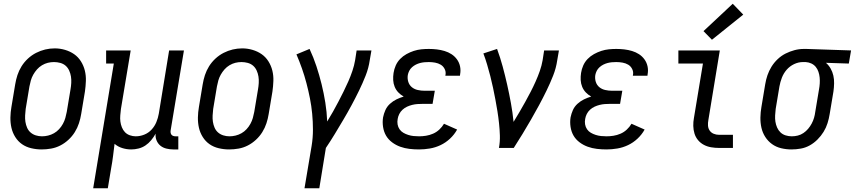

<svg xmlns="http://www.w3.org/2000/svg" viewBox="-20 -789 4559 1024"><path d="M202 8Q174 8 146.5 1.5Q119 -5 97.5 -20Q76 -35 61.5 -58Q47 -81 41 -107.5Q35 -134 35.5 -162.5Q36 -191 41 -219L61 -339Q65 -364 73 -388.5Q81 -413 95 -435.5Q109 -458 129 -476.5Q149 -495 172.5 -507Q196 -519 221 -525Q246 -531 272 -531Q300 -531 327 -523Q354 -515 375.5 -500Q397 -485 411.5 -462Q426 -439 432.5 -412.5Q439 -386 438 -357.5Q437 -329 433 -301L413 -181Q409 -156 401 -131.5Q393 -107 379 -84.5Q365 -62 345 -43.5Q325 -25 301.5 -13Q278 -1 252.5 3.5Q227 8 202 8ZM204 -62Q220 -62 236.5 -66Q253 -70 268 -78.5Q283 -87 295 -100Q307 -113 315.5 -128.5Q324 -144 328.5 -160Q333 -176 336 -192L356 -312Q359 -329 360 -346.5Q361 -364 358.5 -380.5Q356 -397 349 -412.5Q342 -428 330 -438.5Q318 -449 301.5 -453.5Q285 -458 268 -458Q251 -458 235 -454Q219 -450 204 -441Q189 -432 177.5 -419Q166 -406 157.5 -391Q149 -376 144.5 -360Q140 -344 137 -328L117 -208Q115 -191 114 -173.5Q113 -156 115.5 -139.5Q118 -123 124.5 -108Q131 -93 143 -82.5Q155 -72 171 -67Q187 -62 204 -62Z M477 215 587 -450H546V-520H677L625 -208Q623 -191 621.5 -174Q620 -157 622 -141Q624 -125 630 -110Q636 -95 646.5 -84Q657 -73 672.5 -67.5Q688 -62 704 -62Q727 -62 749.5 -71Q772 -80 788.5 -98Q805 -116 814 -138Q823 -160 827 -183L882 -520H961L890 -93Q889 -87 890 -81Q891 -75 894.5 -70.5Q898 -66 904 -64Q910 -62 916 -62H931V8H904Q886 8 867.5 3.5Q849 -1 835.5 -12Q822 -23 815 -40Q808 -57 810 -76Q800 -58 786.5 -41.5Q773 -25 756 -13.5Q739 -2 719 3Q699 8 680 8Q655 8 631.5 0.5Q608 -7 591 -22Q587 10 583 42.5Q579 75 573 107L555 215Z M1202 8Q1174 8 1146.5 1.5Q1119 -5 1097.5 -20Q1076 -35 1061.5 -58Q1047 -81 1041 -107.5Q1035 -134 1035.5 -162.5Q1036 -191 1041 -219L1061 -339Q1065 -364 1073 -388.5Q1081 -413 1095 -435.5Q1109 -458 1129 -476.5Q1149 -495 1172.5 -507Q1196 -519 1221 -525Q1246 -531 1272 -531Q1300 -531 1327 -523Q1354 -515 1375.5 -500Q1397 -485 1411.5 -462Q1426 -439 1432.5 -412.5Q1439 -386 1438 -357.5Q1437 -329 1433 -301L1413 -181Q1409 -156 1401 -131.5Q1393 -107 1379 -84.5Q1365 -62 1345 -43.5Q1325 -25 1301.5 -13Q1278 -1 1252.5 3.5Q1227 8 1202 8ZM1204 -62Q1220 -62 1236.5 -66Q1253 -70 1268 -78.5Q1283 -87 1295 -100Q1307 -113 1315.5 -128.5Q1324 -144 1328.5 -160Q1333 -176 1336 -192L1356 -312Q1359 -329 1360 -346.5Q1361 -364 1358.5 -380.5Q1356 -397 1349 -412.5Q1342 -428 1330 -438.5Q1318 -449 1301.5 -453.5Q1285 -458 1268 -458Q1251 -458 1235 -454Q1219 -450 1204 -441Q1189 -432 1177.5 -419Q1166 -406 1157.5 -391Q1149 -376 1144.5 -360Q1140 -344 1137 -328L1117 -208Q1115 -191 1114 -173.5Q1113 -156 1115.5 -139.5Q1118 -123 1124.5 -108Q1131 -93 1143 -82.5Q1155 -72 1171 -67Q1187 -62 1204 -62Z M1604 215 1642 -11Q1649 -54 1649 -97Q1649 -140 1645 -182Q1641 -224 1633 -264.5Q1625 -305 1614.5 -345Q1604 -385 1590.5 -423.5Q1577 -462 1561 -499L1631 -528Q1652 -483 1667.5 -436Q1683 -389 1695 -340.5Q1707 -292 1715 -242Q1723 -192 1725 -141Q1741 -167 1756 -193.5Q1771 -220 1785 -247Q1799 -274 1812.5 -301Q1826 -328 1838 -355.5Q1850 -383 1859.5 -411Q1869 -439 1874 -468L1882 -520H1961L1952 -468Q1946 -426 1930 -385.5Q1914 -345 1895 -306Q1876 -267 1855 -228Q1834 -189 1811.5 -151Q1789 -113 1766 -75Q1743 -37 1718 0L1683 215Z M2215 8Q2189 8 2163.5 5Q2138 2 2114.5 -6.5Q2091 -15 2071 -30Q2051 -45 2039 -65.5Q2027 -86 2023 -112Q2019 -138 2023 -163Q2027 -183 2035.5 -202Q2044 -221 2060 -235.5Q2076 -250 2094.5 -259Q2113 -268 2133 -274Q2117 -283 2104.5 -296Q2092 -309 2085 -326Q2078 -343 2077 -362Q2076 -381 2079 -400Q2082 -420 2090.5 -439.5Q2099 -459 2114 -474.5Q2129 -490 2148 -500.5Q2167 -511 2187 -517.5Q2207 -524 2227 -526Q2247 -528 2267 -528Q2289 -528 2310 -525.5Q2331 -523 2351 -517Q2371 -511 2388 -500Q2405 -489 2417 -472.5Q2429 -456 2433.5 -435.5Q2438 -415 2434 -393Q2434 -391 2433.5 -389Q2433 -387 2433 -385H2355Q2355 -386 2355.5 -387Q2356 -388 2356 -390Q2359 -406 2351.5 -421Q2344 -436 2330.5 -444Q2317 -452 2300.5 -455Q2284 -458 2267 -458Q2255 -458 2243.5 -457Q2232 -456 2220.5 -453Q2209 -450 2198 -444.5Q2187 -439 2177.5 -430.5Q2168 -422 2162.5 -411Q2157 -400 2155 -389Q2152 -370 2157.5 -352.5Q2163 -335 2176.5 -324Q2190 -313 2208 -309Q2226 -305 2244 -305H2299L2287 -235H2233Q2219 -235 2205.5 -234Q2192 -233 2178 -229.5Q2164 -226 2151 -220Q2138 -214 2127 -204Q2116 -194 2109.5 -181Q2103 -168 2101 -155Q2098 -140 2100.5 -125.5Q2103 -111 2111 -99.5Q2119 -88 2131 -81Q2143 -74 2157 -69.5Q2171 -65 2185.5 -63.5Q2200 -62 2215 -62Q2233 -62 2252 -65Q2271 -68 2289.5 -76Q2308 -84 2323 -98Q2338 -112 2348 -129L2418 -98Q2403 -71 2380 -49.5Q2357 -28 2329.5 -15Q2302 -2 2272.5 3Q2243 8 2215 8Z M2641 0Q2647 -33 2646 -66Q2645 -99 2641.5 -131.5Q2638 -164 2633 -195.5Q2628 -227 2622 -258.5Q2616 -290 2609.5 -321Q2603 -352 2595 -383Q2587 -414 2578 -444.5Q2569 -475 2558 -504L2631 -528Q2648 -482 2661 -434Q2674 -386 2685 -337Q2696 -288 2705 -238.5Q2714 -189 2719 -139Q2735 -165 2750.5 -191.5Q2766 -218 2781 -245Q2796 -272 2810 -299Q2824 -326 2836.5 -354Q2849 -382 2859 -410.5Q2869 -439 2874 -468L2882 -520H2961L2952 -468Q2946 -426 2930 -385.5Q2914 -345 2895 -306Q2876 -267 2855 -228Q2834 -189 2812 -151Q2790 -113 2767 -75Q2744 -37 2720 0Z M3215 8Q3189 8 3163.5 5Q3138 2 3114.5 -6.5Q3091 -15 3071 -30Q3051 -45 3039 -65.5Q3027 -86 3023 -112Q3019 -138 3023 -163Q3027 -183 3035.5 -202Q3044 -221 3060 -235.5Q3076 -250 3094.5 -259Q3113 -268 3133 -274Q3117 -283 3104.5 -296Q3092 -309 3085 -326Q3078 -343 3077 -362Q3076 -381 3079 -400Q3082 -420 3090.5 -439.5Q3099 -459 3114 -474.5Q3129 -490 3148 -500.5Q3167 -511 3187 -517.5Q3207 -524 3227 -526Q3247 -528 3267 -528Q3289 -528 3310 -525.5Q3331 -523 3351 -517Q3371 -511 3388 -500Q3405 -489 3417 -472.5Q3429 -456 3433.5 -435.5Q3438 -415 3434 -393Q3434 -391 3433.5 -389Q3433 -387 3433 -385H3355Q3355 -386 3355.5 -387Q3356 -388 3356 -390Q3359 -406 3351.5 -421Q3344 -436 3330.5 -444Q3317 -452 3300.5 -455Q3284 -458 3267 -458Q3255 -458 3243.5 -457Q3232 -456 3220.5 -453Q3209 -450 3198 -444.5Q3187 -439 3177.5 -430.5Q3168 -422 3162.5 -411Q3157 -400 3155 -389Q3152 -370 3157.5 -352.5Q3163 -335 3176.5 -324Q3190 -313 3208 -309Q3226 -305 3244 -305H3299L3287 -235H3233Q3219 -235 3205.5 -234Q3192 -233 3178 -229.5Q3164 -226 3151 -220Q3138 -214 3127 -204Q3116 -194 3109.5 -181Q3103 -168 3101 -155Q3098 -140 3100.5 -125.5Q3103 -111 3111 -99.5Q3119 -88 3131 -81Q3143 -74 3157 -69.5Q3171 -65 3185.5 -63.5Q3200 -62 3215 -62Q3233 -62 3252 -65Q3271 -68 3289.5 -76Q3308 -84 3323 -98Q3338 -112 3348 -129L3418 -98Q3403 -71 3380 -49.5Q3357 -28 3329.5 -15Q3302 -2 3272.5 3Q3243 8 3215 8Z M3815 0Q3794 0 3773 -3.5Q3752 -7 3734 -16.5Q3716 -26 3703 -41.5Q3690 -57 3684 -76.5Q3678 -96 3677.5 -117.5Q3677 -139 3681 -160L3729 -450H3598V-520H3819L3758 -149Q3755 -134 3756 -119Q3757 -104 3765 -92.5Q3773 -81 3786.5 -75.5Q3800 -70 3815 -70H3889V0ZM3777 -577 3732 -623 3888 -769 3944 -711Z M4201 8Q4173 8 4146 1.5Q4119 -5 4097.5 -20.5Q4076 -36 4061.5 -58.5Q4047 -81 4041 -107.5Q4035 -134 4035.5 -162.5Q4036 -191 4041 -219L4061 -339Q4065 -364 4073 -387.5Q4081 -411 4094.5 -433Q4108 -455 4127.5 -473.5Q4147 -492 4170 -503.5Q4193 -515 4217.5 -521.5Q4242 -528 4267 -528Q4270 -528 4273.5 -528Q4277 -528 4281 -528L4519 -520L4507 -450L4385 -454Q4400 -441 4410 -423.5Q4420 -406 4424.5 -386Q4429 -366 4428.5 -344Q4428 -322 4425 -301L4405 -181Q4401 -156 4393.5 -132Q4386 -108 4372.5 -86Q4359 -64 4340 -45Q4321 -26 4298.5 -13.5Q4276 -1 4251 3.5Q4226 8 4201 8ZM4203 -62Q4219 -62 4235 -66Q4251 -70 4265 -79.5Q4279 -89 4290 -102Q4301 -115 4309 -130Q4317 -145 4321.5 -160.5Q4326 -176 4328 -192L4348 -312Q4351 -328 4352 -344Q4353 -360 4351.5 -375.5Q4350 -391 4345 -406Q4340 -421 4330.5 -432.5Q4321 -444 4307 -450.5Q4293 -457 4277 -458H4270Q4268 -458 4266 -458Q4264 -458 4262 -458Q4238 -458 4215 -447Q4192 -436 4175.5 -417Q4159 -398 4150 -374.5Q4141 -351 4137 -328L4117 -208Q4115 -191 4114 -173.5Q4113 -156 4115.5 -140Q4118 -124 4124.5 -109Q4131 -94 4142.5 -83Q4154 -72 4170 -67Q4186 -62 4203 -62Z"/></svg>

Font: Iosevka Gothic
Style: Italic
Weight: 400
Italic angle: -9°
Monospace: yes
Designer: Belleve Invis
Foundry: Belleve Invis
Version: Version 15.5.1; ttfautohint (v1.8.4)